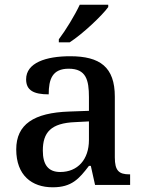

<svg xmlns="http://www.w3.org/2000/svg" viewBox="-20 -786 613 816"><path d="M230 -619V-606H276C332 -642 415 -721 440 -756V-766H319C298 -721 259 -657 230 -619ZM204 10C285 10 316 -26 358 -81H366L384 0H533V-45H530C485 -45 468 -61 468 -117V-375C468 -501 405 -547 278 -547C175 -547 91 -519 91 -449C91 -402 123 -385 187 -385C187 -449 202 -494 272 -494C346 -494 358 -446 358 -373V-315L275 -312C123 -307 49 -257 49 -151C49 -41 115 10 204 10ZM236 -55C185 -55 162 -86 162 -146C162 -223 196 -263 300 -267L358 -270V-191C358 -108 310 -55 236 -55Z"/></svg>

Font: Noto Serif Ethiopic Medium
Style: Regular
Weight: 500
Designer: Monotype Design Team
Foundry: Monotype Imaging Inc.
Version: Version 2.102